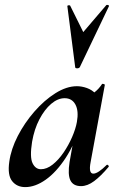

<svg xmlns="http://www.w3.org/2000/svg" viewBox="-20 -751 484 784"><path d="M83 13Q49 13 29.5 -11.5Q10 -36 18 -91Q25 -142 52.5 -195.5Q80 -249 120.5 -295.5Q161 -342 206.5 -370.5Q252 -399 294 -399Q314 -399 335 -391.5Q356 -384 371.5 -367.5Q387 -351 389 -324L329 -357Q346 -359 364.5 -373Q383 -387 396 -407Q398 -410 403.5 -408Q409 -406 408 -404L350 -89Q341 -42 361 -42Q371 -42 385 -51.5Q399 -61 415 -77Q418 -80 422 -76Q426 -72 423 -69Q392 -32 364.5 -11.5Q337 9 311 9Q279 9 267.5 -14.5Q256 -38 264 -89L289 -229L310 -246Q286 -164 248 -106Q210 -48 167 -17.5Q124 13 83 13ZM147 -60Q171 -60 195 -79Q219 -98 239.5 -128Q260 -158 274.5 -191.5Q289 -225 294 -253Q302 -298 288 -324Q274 -350 244 -350Q216 -350 189 -327Q162 -304 141 -264Q120 -224 111 -172Q101 -109 113 -84.5Q125 -60 147 -60ZM287 -477 255 -726Q255 -729 260.5 -729.5Q266 -730 267 -727L320 -620L414 -730Q416 -732 421 -730.5Q426 -729 425 -726L306 -477Q303 -472 295 -472Q287 -472 287 -477Z"/></svg>

Font: Cormorant Light
Style: Bold Italic
Weight: 700
Italic angle: -10°
Version: Version 4.000